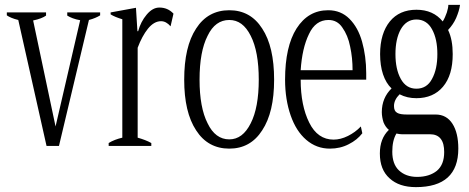

<svg xmlns="http://www.w3.org/2000/svg" viewBox="-20 -599 1925 788"><path d="M55 -517C55 -517 171 0 171 0C171 0 222 0 222 0C222 0 345 -517 345 -517C364 -522 380 -529 391 -536C391 -536 391 -548 391 -548C391 -548 256 -548 256 -548C256 -548 256 -535 256 -535C269 -527 286 -520 309 -516C309 -516 208 -80 208 -80C208 -80 116 -515 116 -515C140 -520 158 -527 169 -535C169 -535 169 -548 169 -548C169 -548 8 -548 8 -548C8 -548 8 -536 8 -536C18 -529 34 -522 55 -517Z M426 -12C426 -12 426 0 426 0C426 0 601 0 601 0C601 0 601 -12 601 -12C585 -21 566 -28 545 -34C545 -34 545 -403 545 -403C557 -435 571 -461 587 -481C604 -502 622 -512 641 -512C655 -512 668 -505 680 -491C680 -491 692 -543 692 -543C676 -560 657 -568 634 -568C615 -568 598 -558 582 -539C566 -520 554 -497 547 -471C547 -471 544 -471 544 -471C544 -471 538 -567 538 -567C538 -567 434 -548 434 -548C434 -548 434 -540 434 -540C445 -533 462 -526 482 -520C482 -520 482 -34 482 -34C461 -29 442 -22 426 -12Z M785 -64C817 -14 863 11 921 11C979 11 1024 -14 1056 -64C1089 -114 1105 -183 1105 -272C1105 -362 1089 -432 1056 -482C1024 -532 979 -557 921 -557C863 -557 817 -532 785 -482C752 -432 736 -362 736 -272C736 -183 752 -114 785 -64ZM1009 -93C987 -49 958 -27 921 -27C883 -27 853 -49 832 -93C810 -136 799 -196 799 -272C799 -349 810 -409 832 -452C853 -496 883 -517 921 -517C958 -517 987 -496 1009 -452C1031 -409 1042 -349 1042 -272C1042 -196 1031 -136 1009 -93Z M1483 -272C1483 -272 1483 -298 1483 -298C1483 -345 1477 -389 1466 -428C1455 -467 1438 -498 1414 -522C1391 -545 1362 -557 1327 -557C1272 -557 1229 -532 1197 -482C1166 -433 1150 -363 1150 -272C1150 -217 1158 -168 1173 -125C1188 -82 1209 -49 1237 -25C1265 -1 1297 11 1334 11C1362 11 1388 5 1411 -7C1435 -19 1453 -34 1467 -52C1467 -52 1461 -80 1461 -80C1446 -64 1428 -51 1408 -41C1388 -31 1368 -26 1349 -26C1306 -26 1272 -49 1249 -96C1226 -142 1214 -201 1214 -272C1214 -272 1483 -272 1483 -272ZM1427 -311C1427 -311 1214 -311 1214 -311C1218 -371 1229 -420 1248 -459C1266 -498 1293 -517 1328 -517C1352 -517 1371 -507 1385 -486C1400 -465 1411 -439 1417 -408C1424 -376 1427 -344 1427 -311Z M1837 -91C1821 -116 1798 -129 1768 -129C1768 -129 1650 -129 1650 -129C1632 -129 1618 -131 1610 -136C1601 -141 1597 -150 1597 -164C1597 -181 1605 -197 1620 -212C1641 -201 1664 -196 1689 -196C1735 -196 1772 -212 1798 -243C1825 -275 1838 -319 1838 -377C1838 -416 1832 -449 1819 -476C1833 -491 1844 -507 1852 -525C1860 -544 1866 -562 1868 -579C1868 -579 1820 -579 1820 -579C1820 -571 1818 -561 1814 -548C1809 -534 1804 -522 1797 -511C1771 -543 1735 -559 1689 -559C1643 -559 1606 -543 1580 -511C1554 -479 1540 -434 1540 -377C1540 -346 1544 -318 1552 -294C1560 -270 1572 -250 1587 -236C1561 -211 1547 -178 1547 -139C1547 -124 1550 -110 1554 -97C1559 -85 1566 -74 1576 -66C1551 -42 1539 -10 1539 31C1539 75 1552 109 1579 133C1605 157 1641 169 1687 169C1803 169 1861 116 1861 11C1861 -32 1853 -66 1837 -91ZM1625 -479C1640 -505 1661 -519 1689 -519C1717 -519 1739 -505 1753 -479C1768 -452 1775 -418 1775 -377C1775 -336 1768 -302 1753 -275C1739 -248 1717 -235 1689 -235C1661 -235 1640 -248 1625 -275C1610 -302 1603 -336 1603 -377C1603 -418 1610 -452 1625 -479ZM1773 102C1753 118 1726 127 1692 127C1661 127 1636 118 1617 100C1599 83 1590 57 1590 24C1590 -6 1595 -31 1607 -51C1616 -49 1624 -48 1629 -48C1629 -48 1745 -48 1745 -48C1764 -48 1779 -42 1789 -29C1799 -16 1803 2 1803 25C1803 60 1793 85 1773 102Z"/></svg>

Font: BUSH 25 TRIRONG 0515 A
Style: Regular
Weight: 400
Designer: Katatrad Team
Foundry: CadsonDemak